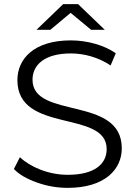

<svg xmlns="http://www.w3.org/2000/svg" viewBox="-20 -901 655 927"><path d="M223 -757 321 -839 420 -757H486L357 -881H285L156 -757ZM307 6C486 6 568 -83 568 -185C568 -441 137 -323 137 -516C137 -587 194 -643 322 -643C385 -643 454 -625 514 -585L539 -644C483 -683 401 -706 322 -706C144 -706 64 -617 64 -514C64 -254 495 -373 495 -181C495 -111 439 -57 307 -57C215 -57 127 -94 76 -142L47 -85C73 -58 110 -37 158 -20C205 -3 255 6 307 6Z"/></svg>

Font: Montserrat Z
Style: Regular
Weight: 400
Designer: Julieta Ulanovsky
Foundry: Julieta Ulanovsky
Version: Version 8.000